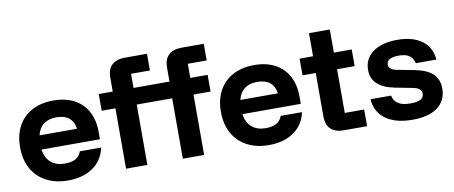

<svg xmlns="http://www.w3.org/2000/svg" viewBox="-64 -959 2901 1227"><g transform="rotate(-10 1386.5 -345.0)"><path d="M293.3 10Q212.5 10 152.5 -22.1Q92.5 -54.2 60 -112.9Q27.5 -171.7 27.5 -251.7Q27.5 -331.7 59.2 -389.6Q90.8 -447.5 149.6 -478.8Q208.3 -510 288.3 -510Q366.7 -510 422.9 -480Q479.2 -450 509.2 -394.2Q539.2 -338.3 539.2 -260.8V-214.2H160Q168.3 -158.3 202.5 -129.2Q236.7 -100 292.5 -100Q336.7 -100 362.5 -115Q388.3 -130 399.2 -160.8H537.5Q520.8 -80.8 456.7 -35.4Q392.5 10 293.3 10ZM163.3 -305.8H406.7Q400 -353.3 370 -377.1Q340 -400.8 289.2 -400.8Q238.3 -400.8 206.2 -376.7Q174.2 -352.5 163.3 -305.8Z M670.8 0V-391.7H581.7V-500H672.5V-589.2Q672.5 -645.8 702.5 -672.9Q732.5 -700 786.7 -700H930V-591.7H807.5V-500H1040.8V-589.2Q1040.8 -645.8 1070.8 -672.9Q1100.8 -700 1155 -700H1298.3V-591.7H1175.8V-500H1288.3V-391.7H1177.5V0H1039.2V-391.7H809.2V0Z M1596.7 10Q1515.8 10 1455.8 -22.1Q1395.8 -54.2 1363.3 -112.9Q1330.8 -171.7 1330.8 -251.7Q1330.8 -331.7 1362.5 -389.6Q1394.2 -447.5 1452.9 -478.8Q1511.7 -510 1591.7 -510Q1670 -510 1726.3 -480Q1782.5 -450 1812.5 -394.2Q1842.5 -338.3 1842.5 -260.8V-214.2H1463.3Q1471.7 -158.3 1505.8 -129.2Q1540 -100 1595.8 -100Q1640 -100 1665.8 -115Q1691.7 -130 1702.5 -160.8H1840.8Q1824.2 -80.8 1760 -35.4Q1695.8 10 1596.7 10ZM1466.7 -305.8H1710Q1703.3 -353.3 1673.3 -377.1Q1643.3 -400.8 1592.5 -400.8Q1541.7 -400.8 1509.6 -376.7Q1477.5 -352.5 1466.7 -305.8Z M2083.3 0Q2030 0 2000.4 -27.1Q1970.8 -54.2 1970.8 -110V-391.7H1885V-500H1972.5V-650H2107.5V-500H2223.3V-391.7H2109.2V-108.3H2235V0Z M2529.2 10Q2419.2 10 2355.4 -36.2Q2291.7 -82.5 2286.7 -165.8H2420Q2426.7 -130 2454.6 -112.5Q2482.5 -95 2535 -95Q2620.8 -95 2620.8 -142.5Q2620.8 -161.7 2607.9 -172.9Q2595 -184.2 2565 -190L2453.3 -211.7Q2303.3 -240.8 2303.3 -352.5Q2303.3 -424.2 2360.8 -467.1Q2418.3 -510 2520 -510Q2620.8 -510 2680 -465.8Q2739.2 -421.7 2745 -342.5H2611.7Q2602.5 -377.5 2579.2 -393.3Q2555.8 -409.2 2511.7 -409.2Q2473.3 -409.2 2453.3 -397.9Q2433.3 -386.7 2433.3 -364.2Q2433.3 -348.3 2445.8 -337.5Q2458.3 -326.7 2484.2 -321.7L2598.3 -300Q2676.7 -284.2 2713.3 -249.2Q2750 -214.2 2750 -154.2Q2750 -76.7 2692.9 -33.3Q2635.8 10 2529.2 10Z"/></g></svg>

Font: Funnel Display
Style: Bold
Weight: 700
Designer: NORD ID, Kristian Moeller
Foundry: Dicotype
Version: Version 1.000